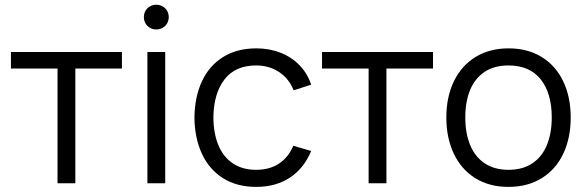

<svg xmlns="http://www.w3.org/2000/svg" viewBox="-20 -754 2408 790"><path d="M216.7 0V-472H25V-540H481.7V-472H290V0Z M586.5 0V-540H659.8V0ZM623.2 -632.8Q608.7 -632.8 597 -639.5Q585.3 -646.2 578.7 -657.8Q572 -669.5 572 -683.5Q572 -697.8 578.7 -709.5Q585.3 -721.2 597 -727.8Q608.7 -734.5 623.2 -734.5Q637.3 -734.5 649.1 -727.8Q660.8 -721.2 667.6 -709.5Q674.3 -697.8 674.3 -683.5Q674.3 -669.5 667.6 -657.8Q660.8 -646.2 649.1 -639.5Q637.3 -632.8 623.2 -632.8Z M1034 15Q954.3 15 897.4 -21Q840.5 -57 810.8 -121.4Q781 -185.8 780 -270Q781 -355.7 811.1 -419.9Q841.2 -484.2 898.2 -519.6Q955.3 -555 1034.7 -555Q1088.7 -555 1134.6 -536.9Q1180.5 -518.8 1212.9 -485.1Q1245.3 -451.3 1260.3 -405.7L1188.3 -382.3Q1169.3 -430.5 1128.3 -457.6Q1087.3 -484.7 1034 -484.7Q947.7 -484.7 903.3 -426.7Q859 -368.7 858 -270Q858.7 -204.5 878.7 -156.3Q898.7 -108.2 938 -81.8Q977.3 -55.3 1034 -55.3Q1088.7 -55.3 1127.4 -80.5Q1166.2 -105.7 1186.7 -154.3L1260.3 -132.7Q1230.3 -60.7 1172.3 -22.8Q1114.3 15 1034 15Z M1496.7 0V-472H1305V-540H1761.7V-472H1570V0Z M2072.2 15Q1993 15 1935.3 -21.1Q1877.7 -57.2 1847.1 -121.9Q1816.5 -186.7 1816.5 -270.7Q1816.5 -355.2 1847.6 -419.6Q1878.7 -484 1936.6 -519.5Q1994.5 -555 2072.2 -555Q2151.7 -555 2209.4 -519.1Q2267.2 -483.2 2297.7 -418.8Q2328.2 -354.5 2328.2 -270.7Q2328.2 -185.7 2297.4 -121.1Q2266.7 -56.5 2208.8 -20.8Q2150.8 15 2072.2 15ZM2072.2 -55.3Q2130.7 -55.3 2170.6 -82.1Q2210.5 -108.8 2230.3 -157.4Q2250.2 -206 2250.2 -270.7Q2250.2 -370.5 2204.7 -427.6Q2159.2 -484.7 2072.2 -484.7Q2013 -484.7 1973.2 -457.8Q1933.5 -431 1914 -383Q1894.5 -335 1894.5 -270.7Q1894.5 -205 1914.8 -156.5Q1935 -108 1974.8 -81.7Q2014.5 -55.3 2072.2 -55.3Z"/></svg>

Font: Hauora
Style: Regular
Weight: 400
Designer: Wayne Shih
Foundry: WCYS
Version: Version 1.001